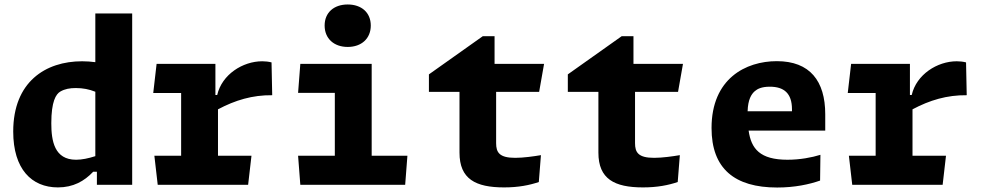

<svg xmlns="http://www.w3.org/2000/svg" viewBox="-20 -825 4380 857"><path d="M39 -238C39 -70.5 121 11.5 238.5 11.5C306.5 11.5 356 -16 396 -58.5H412.5V0H570V-765H405.5V-547.5C386.5 -550 366.5 -551.5 346.5 -551.5C183 -551.5 39 -459.5 39 -238ZM209 -275C209 -372 229.5 -405 249.5 -416.5C269.5 -428 291.5 -432 318.5 -432C350 -432 378 -426.5 405.5 -415.5V-128C374.5 -118 345.5 -112 319.5 -112C223 -112 209 -195.5 209 -275Z M941.5 -540H679L664 -410H788.5V-130H669L684 0H1087.5L1102.5 -130H953V-337C1030 -378 1107 -401 1195 -400L1192 -546.5C1178 -550 1164.5 -551.5 1150.5 -551.5C1063.5 -551.5 970.5 -492.5 949.5 -401H941.5Z M1320.5 -540 1310.5 -410.5H1474.5V-130H1310.5L1320.5 0H1788.5L1798.5 -130H1639V-540ZM1429 -711C1429 -653 1470.5 -615.5 1532 -615.5C1593.5 -615.5 1635 -653 1635 -711C1635 -769 1593.5 -805 1532 -805C1470.5 -805 1429 -769 1429 -711Z M1894.5 -415H2031V-143.5C2031 -26 2102.5 11.5 2230 11.5C2294.5 11.5 2343.5 1.5 2385 -12.5L2394.5 -132.5C2362 -127 2316 -120.5 2279.5 -120.5C2208.5 -120.5 2194.5 -145 2194.5 -186V-415H2386.5L2408.5 -540H2187.5V-663.5H2135L1894.5 -493Z M2514.5 -415H2651V-143.5C2651 -26 2722.5 11.5 2850 11.5C2914.5 11.5 2963.5 1.5 3005 -12.5L3014.5 -132.5C2982 -127 2936 -120.5 2899.5 -120.5C2828.5 -120.5 2814.5 -145 2814.5 -186V-415H3006.5L3028.5 -540H2807.5V-663.5H2755L2514.5 -493Z M3349 -418C3360.5 -428 3379 -438 3416 -438C3479 -438 3515 -409 3515 -337V-328.5H3317C3318.5 -381 3334 -405 3349 -418ZM3156 -253.5C3156 -72.5 3258.5 12 3449 12C3527 12 3592 -2 3640.5 -19L3642 -134C3603.5 -122 3551 -112 3495 -112C3372 -112 3333 -161 3321.5 -242H3663.5V-315C3663.5 -463.5 3595 -552 3447.5 -552C3308.5 -552 3156 -474 3156 -253.5Z M4041.5 -540H3779L3764 -410H3888.5V-130H3769L3784 0H4187.5L4202.5 -130H4053V-337C4130 -378 4207 -401 4295 -400L4292 -546.5C4278 -550 4264.5 -551.5 4250.5 -551.5C4163.5 -551.5 4070.5 -492.5 4049.5 -401H4041.5Z"/></svg>

Font: Monaspace Argon ExtraBold
Style: Bold
Weight: 800
Designer: Riley Cran & the Lettermatic Team
Foundry: Lettermatic
Version: Version 1.000 (Monaspace Argon)